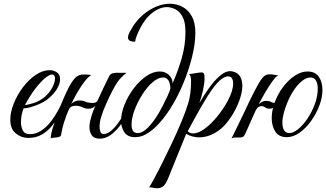

<svg xmlns="http://www.w3.org/2000/svg" viewBox="-20 -733 1743 1026"><path d="M131 4Q94 4 64.5 -20Q35 -44 35 -93Q35 -134 53.5 -180Q72 -226 102.5 -266.5Q133 -307 170.5 -332.5Q208 -358 246 -358Q265 -358 283 -347Q301 -336 301 -309Q301 -284 282 -254Q263 -224 228 -198Q213 -187 190 -177Q167 -167 144 -160.5Q121 -154 106 -154Q101 -142 96.5 -122Q92 -102 92 -81Q92 -56 102 -36Q112 -16 139 -16Q172 -16 200.5 -35Q229 -54 251.5 -83Q274 -112 290 -142Q306 -172 315 -193Q327 -193 327 -184Q314 -156 297.5 -123Q281 -90 258.5 -61.5Q236 -33 204.5 -14.5Q173 4 131 4ZM113 -172Q127 -172 160 -182.5Q193 -193 220 -216Q246 -239 260 -266.5Q274 -294 274 -313Q274 -335 258 -335Q246 -335 225 -319Q204 -303 173 -265Q154 -241 137 -213Q120 -185 113 -172Z M307 -15Q306 -5 295.5 -1.5Q285 2 275 2Q259 2 251 7Q251 -13 262 -49.5Q273 -86 288.5 -128.5Q304 -171 320.5 -208.5Q337 -246 348 -267Q372 -311 388.5 -323Q405 -335 427 -335Q447 -335 455.5 -333.5Q464 -332 468 -332Q446 -320 416.5 -276Q387 -232 361 -178Q369 -186 379.5 -191Q390 -196 404 -196Q423 -196 437 -189.5Q451 -183 476 -183Q495 -183 501 -195Q517 -231 534 -265.5Q551 -300 562 -323Q568 -336 578.5 -340Q589 -344 602 -344H656Q639 -330 627.5 -318.5Q616 -307 605.5 -291Q595 -275 579 -245Q566 -220 548 -180Q530 -140 521 -109Q517 -98 514.5 -83Q512 -68 512 -55Q512 -39 517 -28Q522 -17 534 -17Q553 -17 573 -33.5Q593 -50 612 -76.5Q631 -103 647.5 -134Q664 -165 676 -193Q684 -193 686 -191Q688 -189 688 -184Q676 -154 658.5 -120.5Q641 -87 618.5 -58Q596 -29 569.5 -10.5Q543 8 513 8Q483 8 470.5 -10Q458 -28 458 -55Q458 -69 461.5 -85Q465 -101 470 -117Q474 -129 479 -142.5Q484 -156 490 -169Q484 -161 475 -156.5Q466 -152 452 -152Q438 -152 429 -156Q420 -160 410 -164Q400 -168 384 -168Q374 -168 363.5 -164Q353 -160 347 -146Q332 -111 321.5 -77Q311 -43 307 -15Z M701 0Q663 0 645 -25.5Q627 -51 627 -88Q627 -127 645 -172.5Q663 -218 693 -258.5Q723 -299 760 -325Q797 -351 834 -351Q863 -351 883 -332Q903 -313 902 -287Q932 -355 951.5 -423.5Q971 -492 971 -562Q971 -616 955 -644.5Q939 -673 916 -684Q893 -695 872 -695Q829 -695 785 -657Q741 -619 710 -540Q707 -533 705.5 -527.5Q704 -522 702 -510Q664 -510 664 -532Q664 -545 674 -563.5Q684 -582 691 -593Q728 -649 782 -681Q836 -713 888 -713Q924 -713 955 -696.5Q986 -680 1005 -646Q1024 -612 1024 -558Q1024 -500 1006.5 -429.5Q989 -359 959.5 -287.5Q930 -216 891.5 -155Q853 -94 811 -54Q788 -32 760.5 -16Q733 0 701 0ZM715 -22Q743 -22 772 -52.5Q801 -83 826 -125Q837 -143 850 -168.5Q863 -194 875 -219.5Q887 -245 891 -262Q888 -295 877.5 -307Q867 -319 852 -319Q825 -319 795.5 -293.5Q766 -268 740.5 -228Q715 -188 699 -145Q683 -102 683 -66Q683 -48 690 -35Q697 -22 715 -22Z M820 273Q808 273 799.5 270.5Q791 268 777 268Q782 261 801 226.5Q820 192 845.5 141Q871 90 898.5 32Q926 -26 949.5 -82.5Q973 -139 986 -182Q993 -205 997 -234.5Q1001 -264 1001 -301Q1001 -315 998 -325Q995 -335 987 -336L1037 -344Q1043 -345 1048 -345.5Q1053 -346 1057 -346Q1066 -346 1069.5 -339.5Q1073 -333 1073 -313Q1073 -288 1064.5 -249.5Q1056 -211 1045 -182Q1056 -200 1073.5 -228Q1091 -256 1114 -285Q1137 -314 1162 -333.5Q1187 -353 1211 -353Q1216 -353 1224 -351Q1252 -344 1263.5 -323.5Q1275 -303 1275 -275Q1275 -245 1263.5 -209Q1252 -173 1233 -138.5Q1214 -104 1191 -76Q1163 -41 1124 -20Q1085 1 1044 1Q1007 1 975 -18L878 221Q864 255 850 264Q836 273 820 273ZM1012 -20Q1040 -20 1075 -46Q1110 -72 1142.5 -112.5Q1175 -153 1197 -194Q1212 -222 1219 -245.5Q1226 -269 1226 -286Q1226 -325 1198 -325Q1185 -325 1164.5 -311Q1144 -297 1117 -260Q1088 -220 1053.5 -159.5Q1019 -99 983 -32Q995 -20 1012 -20Z M1347 -144Q1343 -135 1334.5 -116.5Q1326 -98 1316.5 -76.5Q1307 -55 1299.5 -38Q1292 -21 1289 -15Q1283 -3 1276.5 -0.5Q1270 2 1251 2H1232Q1225 2 1217 7Q1233 -25 1251.5 -63Q1270 -101 1286 -135Q1302 -169 1312.5 -191Q1323 -213 1332.5 -231.5Q1342 -250 1354 -272Q1375 -311 1388.5 -323.5Q1402 -336 1421 -336Q1429 -336 1436 -335Q1443 -334 1447 -333Q1449 -333 1453.5 -332Q1458 -331 1468 -332Q1455 -325 1436 -299Q1417 -273 1397.5 -239.5Q1378 -206 1362 -175Q1381 -194 1402 -194Q1418 -194 1428 -188.5Q1438 -183 1446 -183H1447Q1463 -228 1491.5 -266.5Q1520 -305 1554.5 -328Q1589 -351 1623 -351Q1664 -351 1683.5 -323Q1703 -295 1703 -252Q1703 -212 1686.5 -168.5Q1670 -125 1642.5 -86.5Q1615 -48 1581 -24Q1547 0 1512 0Q1471 0 1451.5 -29.5Q1432 -59 1432 -101Q1432 -128 1439 -157Q1431 -152 1422 -152Q1406 -152 1397 -159Q1388 -166 1376 -166Q1370 -166 1362.5 -162Q1355 -158 1347 -144ZM1678 -260Q1678 -286 1668.5 -302.5Q1659 -319 1639 -319Q1618 -319 1595 -301Q1572 -283 1551.5 -253Q1531 -223 1516 -186Q1503 -155 1496 -127.5Q1489 -100 1489 -77Q1489 -52 1498 -37Q1507 -22 1526 -22Q1548 -22 1574 -43.5Q1600 -65 1623.5 -100Q1647 -135 1662.5 -177Q1678 -219 1678 -260Z"/></svg>

Font: Great Vibes
Style: Regular
Weight: 400
Designer: Robert E. Leuschke, Viktoriya Grabowska, Viviana Monsalve, Eben Sorkin
Foundry: Robert E. Leuschke
Version: Version 1.103; ttfautohint (v1.8.4.7-5d5b)